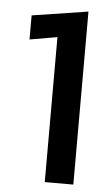

<svg xmlns="http://www.w3.org/2000/svg" viewBox="-50 -688 418 723"><g transform="rotate(5 159.5 -327.0)"><path d="M147 -548 43 -530V-621L255 -654V0H147Z"/></g></svg>

Font: Kanit
Style: Regular
Weight: 400
Designer: Katatrad Team
Foundry: Cadson Demak
Version: Version 1.001